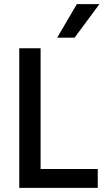

<svg xmlns="http://www.w3.org/2000/svg" viewBox="-20 -907 520 927"><path d="M452 0H73V-674H176V-91H452ZM340 -725H256L351 -887H460Z"/></svg>

Font: Hind Siliguri Medium
Style: Regular
Weight: 500
Designer: Jyotish Sonowal
Foundry: Indian Type Foundry
Version: Version 1.001;PS 1.0;hotconv 1.0.86;makeotf.lib2.5.63406; tt